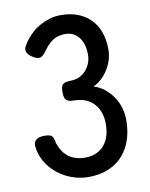

<svg xmlns="http://www.w3.org/2000/svg" viewBox="-81 -757 649 831"><g transform="rotate(-10 243.5 -341.5)"><path d="M240 14Q203 14 167.5 1Q132 -12 103.5 -35.5Q75 -59 57 -91Q39 -123 36 -160Q36 -195 84 -195Q101 -195 109.5 -191Q118 -187 121.5 -177.5Q125 -168 128 -152Q139 -122 155.5 -104.5Q172 -87 194 -79Q216 -71 241 -71Q276 -71 301.5 -86.5Q327 -102 340.5 -130.5Q354 -159 354 -200Q354 -237 340 -264.5Q326 -292 300 -307.5Q274 -323 237 -323Q220 -323 210 -327.5Q200 -332 196.5 -341.5Q193 -351 193 -368Q193 -384 196.5 -393Q200 -402 210 -406Q220 -410 238 -410Q264 -410 284.5 -423Q305 -436 317.5 -458.5Q330 -481 330 -508Q330 -541 320 -564Q310 -587 292 -600Q274 -613 248 -613Q229 -613 212.5 -607.5Q196 -602 181 -589Q166 -576 151 -555Q136 -533 122 -531Q108 -529 86 -545Q71 -556 67.5 -568.5Q64 -581 73 -594Q79 -606 90 -619.5Q101 -633 116 -647Q131 -661 151 -672Q171 -683 194 -690Q217 -697 244 -697Q285 -697 317.5 -684.5Q350 -672 373 -649Q396 -626 408.5 -592Q421 -558 421 -515Q421 -484 409 -455Q397 -426 376.5 -403Q356 -380 330 -368Q356 -360 376.5 -343.5Q397 -327 412.5 -305Q428 -283 436 -256Q444 -229 444 -202Q444 -134 419 -85.5Q394 -37 348.5 -11.5Q303 14 240 14Z"/></g></svg>

Font: Fredoka Condensed
Style: Regular
Weight: 400
Width: 3
Designer: Ben Nathan
Foundry: Milena B. Brandão, Ben Nathan
Version: Version 2.001